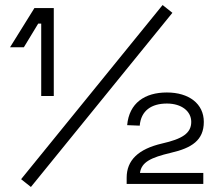

<svg xmlns="http://www.w3.org/2000/svg" viewBox="-20 -732 863 764"><path d="M144 -350H194V-700H117L20 -544H75L132 -638H144ZM64 -19 103 12 666 -681 627 -712ZM484 0H789V-44H537C543 -87 580 -105 660 -124C743 -143 791 -174 791 -247C791 -319 732 -364 644 -364C556 -364 494 -322 486 -234L536 -232C541 -292 583 -320 644 -320C703 -320 741 -289 741 -247C741 -201 704 -179 625 -161C530 -139 484 -94 484 -25Z"/></svg>

Font: Meta Space Light
Style: Regular
Weight: 300
Designer: Meta Pool / Florian Karsten
Foundry: Meta Pool / Florian Karsten
Version: Version 2.000;Glyphs 3.1.1 (3137)